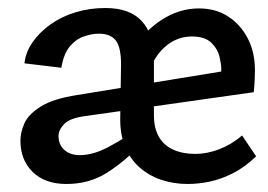

<svg xmlns="http://www.w3.org/2000/svg" viewBox="-20 -449 669 479"><path d="M448 10Q413 10 382 -0.5Q351 -11 327.5 -32Q304 -53 291.5 -84.5Q279 -116 280 -157L282 -288Q282 -332 268.5 -348.5Q255 -365 227 -365Q209 -365 189 -358Q169 -351 154 -333Q139 -315 133 -280L41 -291Q44 -319 61.5 -344Q79 -369 106.5 -388.5Q134 -408 169 -418.5Q204 -429 243 -429Q304 -429 334 -396Q364 -363 364 -302V-162Q364 -129 376.5 -107.5Q389 -86 412.5 -75.5Q436 -65 467 -65Q496 -65 526.5 -76.5Q557 -88 584 -111L619 -59Q591 -32 561.5 -17Q532 -2 503.5 4Q475 10 448 10ZM146 10Q92 10 61.5 -20Q31 -50 31 -98Q31 -120 41.5 -142.5Q52 -165 83 -184Q114 -203 173 -212L602 -282L613 -219L197 -160Q155 -155 140.5 -140Q126 -125 126 -110Q126 -88 140.5 -75Q155 -62 179 -62Q212 -62 249 -81.5Q286 -101 330 -131L335 -92Q290 -45 246 -17.5Q202 10 146 10ZM532 -219V-278Q532 -289 527.5 -308Q523 -327 507 -342.5Q491 -358 459 -358Q423 -358 395 -335Q367 -312 353 -273L310 -321Q338 -370 382.5 -399Q427 -428 476 -428Q518 -428 549 -408Q580 -388 598 -353.5Q616 -319 616 -274Q616 -269 615.5 -253Q615 -237 613 -219Z"/></svg>

Font: Ysabeau Infant SemiBold
Style: Regular
Weight: 600
Designer: Christian Thalmann (Catharsis Fonts)
Version: Version 2.002; featfreeze: ss01,ss02,lnum